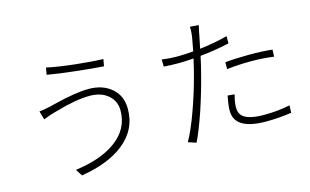

<svg xmlns="http://www.w3.org/2000/svg" viewBox="-96 -1051 2192 1356"><g transform="rotate(-15 1000.0 -373.5)"><path d="M182 -479Q208 -481 263 -493Q274 -496 299 -502Q463 -543 557 -543Q659 -543 723 -489Q790 -433 790 -336Q790 -182 665 -85Q553 3 356 35L324 -14Q512 -39 619 -117Q737 -202 737 -338Q737 -408 686 -451Q635 -494 553 -494Q451 -494 302 -450Q284 -445 276 -443Q250 -436 212 -421Q204 -418 200 -417ZM298 -716 307 -767Q381 -750 515 -735Q638 -722 714 -720L705 -669Q618 -675 503 -688Q376 -702 298 -716Z M1540 -425V-475Q1618 -483 1715 -483Q1817 -483 1885 -475L1883 -424Q1803 -435 1718 -435Q1626 -435 1540 -425ZM1111 -610Q1168 -602 1226 -602Q1278 -602 1341 -608Q1355 -679 1360 -712Q1366 -755 1363 -782L1427 -777Q1418 -742 1412 -707Q1408 -688 1399 -643Q1395 -623 1393 -613Q1503 -626 1596 -651V-598Q1489 -574 1383 -564Q1369 -497 1351 -430Q1322 -316 1280 -189Q1233 -52 1197 21L1138 2Q1180 -71 1228 -205Q1270 -322 1301 -440Q1313 -483 1330 -559Q1267 -554 1224 -554Q1161 -554 1112 -558ZM1481 -136Q1481 -176 1495 -244L1545 -239Q1530 -187 1530 -146Q1530 -100 1561 -77Q1603 -45 1712 -45Q1812 -45 1899 -64L1897 -10Q1806 4 1711 4Q1481 4 1481 -136Z"/></g></svg>

Font: Source Han Sans Light
Style: Regular
Weight: 300
Designer: Ryoko NISHIZUKA Ë•øÂ°öÊ∂ºÂ≠ê (kana & ideographs); Paul D. Hunt (Latin, Greek & Cyrillic); Wenlong ZHANG Âº†ÊñáÈæô (bopom
Foundry: Adobe Systems Incorporated
Version: Version 1.004;PS 1.004;hotconv 1.0.82;makeotf.lib2.5.63406; 